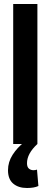

<svg xmlns="http://www.w3.org/2000/svg" viewBox="-20 -720 254 960"><path d="M46 0V-700H167V0ZM115 220Q72 220 46 198Q20 176 20 131Q20 90 43 54Q66 18 102 -10L167 0Q115 48 115 96Q115 115 124.5 123Q134 131 147 131Q158 131 165 128L172 210Q151 220 115 220Z"/></svg>

Font: Georama Semi Condensed SemiBold
Style: Regular
Weight: 600
Width: 4
Designer: Jean-Baptiste Levee
Foundry: Production Type
Version: Version 1.000